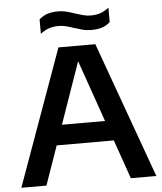

<svg xmlns="http://www.w3.org/2000/svg" viewBox="-61 -987 880 1040"><g transform="rotate(-5 379.0 -467.0)"><path d="M12.5 0 279 -740H479.5L746.5 0H608L370.5 -679H386.5L149 0ZM188 -212 220 -321H538L570 -212ZM465.5 -818.5Q439 -818.5 415.8 -824.8Q392.5 -831 371 -838Q351 -845 331 -850.2Q311 -855.5 289.5 -855.5Q259 -855.5 236 -847.2Q213 -839 190.5 -821.5V-900Q210 -917.5 234.2 -926Q258.5 -934.5 292.5 -934.5Q319.5 -934.5 342.5 -928.2Q365.5 -922 387 -914.5Q407.5 -908 427.2 -902.5Q447 -897 468.5 -897Q499.5 -897 522.2 -905.2Q545 -913.5 567.5 -931V-852.5Q548.5 -835 524 -826.8Q499.5 -818.5 465.5 -818.5Z"/></g></svg>

Font: Encode Sans SemiExpanded SemiBold
Style: Regular
Weight: 600
Width: 6
Designer: Multiple Designers
Foundry: Impallari Type
Version: Version 3.002